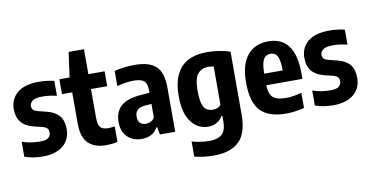

<svg xmlns="http://www.w3.org/2000/svg" viewBox="-87 -986 2829 1463"><g transform="rotate(-10 1327.5 -255.0)"><path d="M178.5 10.5Q140.5 10.5 105 5Q69.5 -0.5 36.5 -12V-128Q69 -117 103.8 -111.2Q138.5 -105.5 175.5 -105.5Q220 -105.5 239.2 -120.2Q258.5 -135 258.5 -161Q258.5 -182.5 247.8 -193.5Q237 -204.5 215 -210.5L145.5 -227.5Q84 -243 52.2 -280.8Q20.5 -318.5 20.5 -384Q20.5 -461 77 -508.2Q133.5 -555.5 242.5 -555.5Q276.5 -555.5 306 -551.8Q335.5 -548 362 -542V-426Q308.5 -440 250 -440Q195 -440 174 -423Q153 -406 153 -384Q153 -364.5 163.8 -353.8Q174.5 -343 196 -337.5L266 -320Q329 -304 360 -267.2Q391 -230.5 391 -164.5Q391 -83 333.8 -36.2Q276.5 10.5 178.5 10.5Z M667 9.5Q578.5 9.5 529.8 -37Q481 -83.5 481 -191V-432H402V-547H481L507.5 -740H626.5V-547H752V-432H626.5V-208Q626.5 -155 644.2 -135.2Q662 -115.5 704.5 -115.5Q716 -115.5 728.2 -116.8Q740.5 -118 755 -120.5V-1Q736.5 4 713 6.8Q689.5 9.5 667 9.5Z M942.5 10Q874.5 10 832 -32.2Q789.5 -74.5 789.5 -147Q789.5 -225 836.8 -269Q884 -313 991.5 -321L1060.5 -327V-345.5Q1060.5 -398.5 1037 -418.5Q1013.5 -438.5 956 -438.5Q927.5 -438.5 893.8 -433.8Q860 -429 828 -419V-536Q862.5 -545.5 904.5 -550.5Q946.5 -555.5 984 -555.5Q1096 -555.5 1149 -507.8Q1202 -460 1202 -339V0H1083.5L1072.5 -57.5H1066Q1046.5 -21.5 1014.2 -5.8Q982 10 942.5 10ZM932 -163.5Q932 -130.5 948.5 -114.5Q965 -98.5 993 -98.5Q1009.5 -98.5 1027.5 -106Q1045.5 -113.5 1060.5 -133V-240.5L1008 -236Q932 -230 932 -163.5Z M1460 230Q1426.5 230 1386.5 225.5Q1346.5 221 1312 211.5V94.5Q1380.5 114 1447.5 114Q1512 114 1544.5 85.2Q1577 56.5 1577 -16.5V-57H1570Q1553.5 -28 1524.2 -11Q1495 6 1455.5 6Q1410 6 1368.8 -20.8Q1327.5 -47.5 1301.2 -106.8Q1275 -166 1275 -263Q1275 -407 1341.5 -481.2Q1408 -555.5 1548.5 -555.5Q1591.5 -555.5 1638.5 -548.2Q1685.5 -541 1723 -527V-41.5Q1723 103.5 1656.8 166.8Q1590.5 230 1460 230ZM1516.5 -115.5Q1533.5 -115.5 1550 -122.2Q1566.5 -129 1577 -142.5V-439Q1568.5 -440.5 1557.2 -442Q1546 -443.5 1536 -443.5Q1483 -443.5 1453.5 -407.8Q1424 -372 1424 -276.5Q1424 -211 1435.2 -176Q1446.5 -141 1467 -128.2Q1487.5 -115.5 1516.5 -115.5Z M2061 10.5Q1924 10.5 1861.2 -56Q1798.5 -122.5 1798.5 -275.5Q1798.5 -415 1856.8 -485.2Q1915 -555.5 2020.5 -555.5Q2121 -555.5 2173.8 -485Q2226.5 -414.5 2226.5 -271.5V-228.5H1946.5Q1949.5 -159 1979 -133Q2008.5 -107 2079 -107Q2107.5 -107 2137.5 -111.8Q2167.5 -116.5 2200 -125V-8Q2127 10.5 2061 10.5ZM2020 -459Q1997.5 -459 1981.2 -447.2Q1965 -435.5 1956 -405Q1947 -374.5 1946.5 -318H2090Q2089 -374.5 2081 -405Q2073 -435.5 2057.5 -447.2Q2042 -459 2020 -459Z M2426.5 10.5Q2388.5 10.5 2353 5Q2317.5 -0.5 2284.5 -12V-128Q2317 -117 2351.8 -111.2Q2386.5 -105.5 2423.5 -105.5Q2468 -105.5 2487.2 -120.2Q2506.5 -135 2506.5 -161Q2506.5 -182.5 2495.8 -193.5Q2485 -204.5 2463 -210.5L2393.5 -227.5Q2332 -243 2300.2 -280.8Q2268.5 -318.5 2268.5 -384Q2268.5 -461 2325 -508.2Q2381.5 -555.5 2490.5 -555.5Q2524.5 -555.5 2554 -551.8Q2583.5 -548 2610 -542V-426Q2556.5 -440 2498 -440Q2443 -440 2422 -423Q2401 -406 2401 -384Q2401 -364.5 2411.8 -353.8Q2422.5 -343 2444 -337.5L2514 -320Q2577 -304 2608 -267.2Q2639 -230.5 2639 -164.5Q2639 -83 2581.8 -36.2Q2524.5 10.5 2426.5 10.5Z"/></g></svg>

Font: Encode Sans Condensed Condensed
Style: Bold
Weight: 700
Width: 3
Designer: Multiple Designers
Foundry: Impallari Type
Version: Version 3.000; ttfautohint (v1.8.3) -l 8 -r 50 -G 200 -x 14 